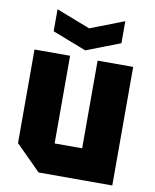

<svg xmlns="http://www.w3.org/2000/svg" viewBox="-85 -828 719 893"><g transform="rotate(10 274.0 -381.5)"><path d="M507 -560V0H159L41 -118V-560H209V-146H339V-560ZM434 -763V-659L274 -597L114 -659V-763L274 -701Z"/></g></svg>

Font: Tektur SemiCondensed
Style: Bold
Weight: 700
Width: 4
Designer: Adam Jagosz
Foundry: Adam Jagosz
Version: Version 1.005;gftools[0.9.30]